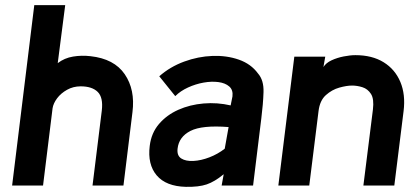

<svg xmlns="http://www.w3.org/2000/svg" viewBox="-20 -720 1625 745"><path d="M459 0H339L375 -291Q381 -342 359 -363.5Q337 -385 293 -385Q264 -385 240 -371.5Q216 -358 201.5 -338.5Q187 -319 184 -300L147 0H27L113 -700H233L204 -475Q230 -495 263.5 -500.5Q297 -506 331 -502Q423 -492 464 -432Q505 -372 494 -285Z M701 5Q624 3 588 -39.5Q552 -82 561 -154Q567 -204 597 -239Q627 -274 672 -294Q717 -314 770 -318.5Q823 -323 875 -311L882 -346Q885 -371 869.5 -384.5Q854 -398 827.5 -401.5Q801 -405 770 -399.5Q739 -394 709.5 -380.5Q680 -367 660 -347L598 -424Q640 -461 694.5 -481Q749 -501 804.5 -503Q860 -505 907 -488.5Q954 -472 981 -435Q1004 -409 1002.5 -362.5Q1001 -316 994 -261L962 0H840L848 -44Q813 -15 782 -4.5Q751 6 701 5ZM852 -143 867 -227Q764 -235 719 -212Q674 -189 669 -143Q666 -116 683.5 -105Q701 -94 730.5 -95.5Q760 -97 792.5 -109.5Q825 -122 852 -143Z M1510 0H1390L1427 -295Q1432 -336 1419.5 -355.5Q1407 -375 1386.5 -381.5Q1366 -388 1346 -388Q1325 -388 1296.5 -380Q1268 -372 1244.5 -351Q1221 -330 1216 -289L1180 0H1060L1122 -500H1242L1235 -460Q1245 -476 1266.5 -486Q1288 -496 1313.5 -501Q1339 -506 1359 -506Q1424 -506 1468.5 -478.5Q1513 -451 1533.5 -402Q1554 -353 1546 -289Z"/></svg>

Font: Kulim Park
Style: Bold Italic
Weight: 700
Italic angle: -8°
Designer: Noponies / Dale Sattler
Foundry: Noponies
Version: Version 1.000; ttfautohint (v1.8.3)